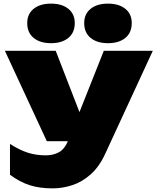

<svg xmlns="http://www.w3.org/2000/svg" viewBox="-20 -855 862 1058"><path d="M270 183Q198 183 143.5 165.5Q89 148 35 108V-62Q88 -28 133.5 -13.5Q179 1 232 1Q274 1 305.5 -16.5Q337 -34 357 -84L552 -575H822L560 -8Q527 64 479.5 106Q432 148 378 165.5Q324 183 270 183ZM238 -77 7 -575H287L480 -77ZM261 -617Q201 -617 165.5 -646Q130 -675 130 -728Q130 -778 165.5 -806.5Q201 -835 261 -835Q321 -835 356.5 -806.5Q392 -778 392 -728Q392 -675 356.5 -646Q321 -617 261 -617ZM575 -617Q515 -617 479.5 -646Q444 -675 444 -728Q444 -778 479.5 -806.5Q515 -835 575 -835Q635 -835 670.5 -806.5Q706 -778 706 -728Q706 -675 670.5 -646Q635 -617 575 -617Z"/></svg>

Font: Unbounded Black
Style: Regular
Weight: 900
Designer: Luke Prowse, Jean-Baptiste Morizot, Fátima Lázaro, Florian Runge
Foundry: NaN
Version: Version 1.701;gftools[0.9.28.dev5+ged2979d]